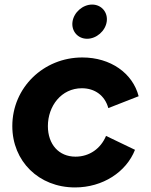

<svg xmlns="http://www.w3.org/2000/svg" viewBox="-20 -810 662 842"><path d="M309 12C431 12 534 -56 572 -153L445 -214C422 -159 373 -123 311 -123C238 -123 190 -177 190 -257C190 -345 249 -423 339 -423C396 -423 440 -391 455 -336L588 -388C562 -489 465 -558 341 -558C171 -558 34 -426 34 -257C34 -103 150 12 309 12ZM298 -715C292 -674 321 -640 362 -640C403 -640 442 -674 448 -715C454 -756 425 -790 384 -790C343 -790 304 -756 298 -715Z"/></svg>

Font: Mluvka ExtraBold
Style: Italic
Weight: 800
Italic angle: -8°
Designer: Modified by Jiří Krblich, Original typeface by Gumpita Rahayu
Foundry: Gumpita Rahayu & Jiří Krblich
Version: Version 2.000;Glyphs 3.1.1 (3134)